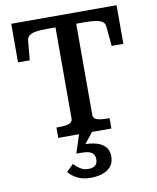

<svg xmlns="http://www.w3.org/2000/svg" viewBox="-102 -788 923 1131"><g transform="rotate(-10 359.0 -222.5)"><path d="M297 -98V-644H249Q205 -644 178.5 -639.5Q152 -635 139.5 -624.5Q127 -614 125 -596L114 -479H44V-710H674V-479H604L593 -596Q592 -614 579 -624.5Q566 -635 539.5 -639.5Q513 -644 469 -644H421V-98Q421 -76 444 -69Q467 -62 500 -62H518V0H200V-62H217Q251 -62 274 -69Q297 -76 297 -98ZM406 -5 339 79 336 64Q385 63 419 73.5Q453 84 471 105.5Q489 127 489 161Q489 189 478 208.5Q467 228 447.5 240.5Q428 253 403 259Q378 265 350 265Q302 265 269.5 248.5Q237 232 217 207L258 166Q267 175 279.5 186Q292 197 308 204Q324 211 344 211Q371 211 385 199Q399 187 399 162Q399 138 382.5 124Q366 110 320 110H289L326 -5Z"/></g></svg>

Font: Roboto Serif Medium
Style: Regular
Weight: 500
Designer: Greg Gazdowicz
Foundry: Commercial Type
Version: Version 1.008